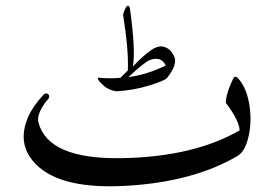

<svg xmlns="http://www.w3.org/2000/svg" viewBox="-20 -649 966 677"><path d="M820.8 -371.6Q849.1 -339.4 858.9 -281.5Q868.7 -223.6 856.7 -169.2Q844.7 -114.7 816.9 -98.6Q656.7 -5.4 416.7 6.6Q176.8 18.6 94.7 -83Q41.5 -148.4 79.1 -236.3Q94.7 -272.9 132.8 -314.5Q139.2 -321.3 145.5 -319.3Q151.9 -317.4 153.1 -311Q154.3 -304.7 149.9 -299.8Q131.8 -279.8 121.3 -256.6Q110.8 -233.4 115.7 -216.3Q150.9 -87.4 406.5 -91.3Q662.1 -95.2 825.2 -189.5Q821.8 -227.1 777.3 -284.7Q774.4 -288.6 779.5 -311.5Q784.7 -334.5 802.2 -371.6Q808.6 -385.3 820.8 -371.6ZM428.7 -627.9Q436.5 -631.8 438.5 -616.2Q458.5 -472.7 448.7 -414.6Q479.5 -447.8 509.3 -469.7Q539.1 -491.7 561.5 -482.9Q584 -474.6 595 -447.8Q606 -420.9 568.8 -374Q561 -364.3 505.1 -347.2Q449.2 -330.1 389.2 -327.1Q363.3 -331.5 346.4 -346.2Q329.6 -360.8 326.2 -368.4Q322.8 -376 328.1 -375Q365.2 -371.1 404.3 -374.5L430.7 -400.4Q434.1 -471.2 414.1 -596.2Q413.6 -598.6 418.9 -612.3Q424.3 -626 428.7 -627.9ZM508.8 -437.5Q490.2 -430.7 432.6 -377Q500 -386.2 564.5 -418Q547.9 -451.7 508.8 -437.5Z"/></svg>

Font: Amiri
Style: Regular
Weight: 400
Designer: Khaled Hosny
Version: Version 000.108